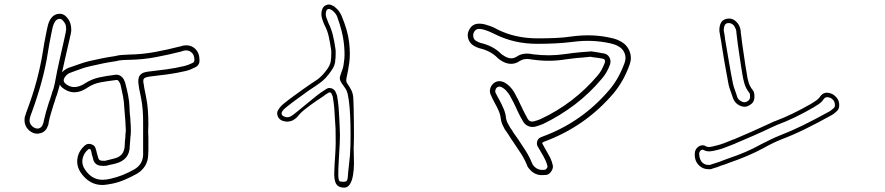

<svg xmlns="http://www.w3.org/2000/svg" viewBox="-20 -798 4040 876"><path d="M150 -188Q130 -188 113 -203Q87 -226 93 -264Q95 -269 96.5 -274Q98 -279 99 -283L101 -288Q130 -365 147.5 -431Q165 -497 175 -559Q178 -580 182 -601.5Q186 -623 190 -643L196 -672Q199 -686 203 -696.5Q207 -707 214 -716Q228 -734 249 -735Q269 -737 284 -720Q305 -698 305 -662V-657Q304 -653 303.5 -647.5Q303 -642 301 -636L297 -618Q289 -581 280 -543.5Q271 -506 263 -468Q276 -482 294 -489L306 -493Q326 -500 346 -507Q366 -514 386 -519Q416 -526 446 -532Q476 -538 505 -542L518 -545Q529 -547 540.5 -547.5Q552 -548 568 -549Q630 -550 688.5 -561Q747 -572 797 -585Q799 -585 800.5 -585.5Q802 -586 803 -586L808 -588Q842 -597 865 -580Q890 -561 890 -525Q892 -500 869 -490Q848 -479 827 -474Q784 -464 742.5 -458.5Q701 -453 665 -449Q643 -446 637 -440Q631 -433 636 -412L638 -398Q640 -388 642 -378.5Q644 -369 646 -358Q652 -330 654.5 -298.5Q657 -267 657 -230Q655 -200 657 -169V-133Q657 -123 657 -112Q657 -101 656 -90Q654 -36 606 -6Q577 10 549 22Q521 34 492 40Q486 41 480.5 42Q475 43 469 44H467Q462 45 457 45.5Q452 46 447 46Q387 46 348 -11Q328 -42 333.5 -76Q339 -110 368 -135Q380 -145 396 -140Q413 -135 416 -121Q418 -116 419.5 -110Q421 -104 422 -99Q424 -93 425.5 -87Q427 -81 429 -75Q431 -70 434.5 -68Q438 -66 441 -65Q446 -65 452 -64.5Q458 -64 462 -65Q469 -67 476 -68.5Q483 -70 490 -72L502 -75Q547 -86 549 -133Q549 -149 552 -173Q552 -179 552.5 -186Q553 -193 554 -201V-206Q553 -213 553 -224Q553 -235 552 -246Q551 -252 551 -258Q551 -264 550 -270Q549 -279 548.5 -288.5Q548 -298 547 -307Q546 -334 541 -360Q536 -386 530 -411Q529 -416 524 -424Q523 -427 519 -430.5Q515 -434 510 -433L503 -432Q470 -428 439.5 -422.5Q409 -417 382 -400Q369 -391 360 -387Q308 -362 263 -399Q256 -405 253 -412Q250 -401 247 -390.5Q244 -380 241 -370Q240 -366 238.5 -362Q237 -358 235 -354Q233 -346 230.5 -338Q228 -330 225 -322Q219 -302 212.5 -281Q206 -260 202 -239Q202 -236 201.5 -233.5Q201 -231 200 -228L199 -226Q190 -196 163 -190Q159 -189 156 -188.5Q153 -188 150 -188ZM251 -712H250Q239 -710 233 -702Q224 -690 219 -668L213 -639Q209 -619 205 -597.5Q201 -576 198 -556Q179 -432 123 -280L121 -275Q120 -271 118.5 -267Q117 -263 116 -259Q111 -236 128 -221Q142 -209 157 -212Q172 -217 176 -233L177 -235Q178 -237 178.5 -239Q179 -241 179 -243Q184 -266 190 -287.5Q196 -309 203 -330Q206 -338 208.5 -345.5Q211 -353 213 -360Q215 -365 216 -369Q217 -373 218 -377Q223 -389 226 -400.5Q229 -412 231 -423Q240 -473 251.5 -523.5Q263 -574 274 -623L278 -642Q281 -653 281 -660L282 -663Q282 -679 278 -688Q274 -697 267 -704Q261 -712 251 -712ZM387 -118Q384 -118 383 -117Q361 -98 356.5 -72.5Q352 -47 368 -24Q404 30 464 21H466Q471 20 476.5 19Q482 18 486 17Q513 11 539.5 0.5Q566 -10 594 -26Q631 -48 633 -91V-230Q634 -301 623 -354Q621 -364 619 -373.5Q617 -383 615 -393L613 -407Q607 -439 618 -454Q626 -464 638 -467.5Q650 -471 662 -472Q698 -476 739 -481.5Q780 -487 822 -497Q830 -499 839.5 -502.5Q849 -506 859 -511Q867 -514 867 -525Q867 -550 851 -561Q837 -572 815 -566L810 -564Q809 -563 807 -563Q805 -563 803 -562Q752 -549 692 -537.5Q632 -526 568 -525Q542 -525 522 -522L510 -519Q481 -515 451 -509Q421 -503 392 -496Q373 -492 353 -485Q333 -478 314 -471L301 -466Q287 -462 275 -445Q265 -428 278 -417Q309 -390 350 -408Q355 -410 359.5 -412.5Q364 -415 368 -418Q400 -438 433.5 -445Q467 -452 500 -456L507 -457Q530 -459 544 -437Q547 -431 549 -426.5Q551 -422 552 -417Q559 -391 564.5 -363.5Q570 -336 571 -307Q571 -299 571.5 -290Q572 -281 573 -272Q574 -266 574.5 -260Q575 -254 575 -248Q576 -236 576.5 -225Q577 -214 577 -207V-199Q577 -191 576.5 -184Q576 -177 575 -171Q574 -159 573.5 -150Q573 -141 572 -132Q572 -69 508 -52L496 -49Q489 -48 481.5 -46Q474 -44 466 -42Q459 -41 452 -41Q445 -41 438 -42Q414 -45 406 -68Q405 -74 403 -80.5Q401 -87 399 -93Q398 -99 397 -104.5Q396 -110 394 -115Q393 -116 392 -116.5Q391 -117 390 -118Z M1545 58Q1521 56 1512.5 39Q1504 22 1505 -11Q1506 -44 1509.5 -94Q1513 -144 1511 -211Q1510 -223 1509.5 -234.5Q1509 -246 1508 -258Q1507 -270 1506.5 -282Q1506 -294 1505 -305Q1504 -319 1502 -332Q1500 -345 1498 -358Q1497 -361 1493 -369L1492 -372Q1491 -374 1487 -376H1481L1479 -375Q1472 -371 1466 -367Q1460 -363 1454 -358Q1426 -340 1397 -319Q1381 -307 1366.5 -295.5Q1352 -284 1340 -269Q1335 -262 1328 -257Q1321 -252 1316 -249Q1303 -243 1288 -243H1287Q1257 -246 1248 -266Q1241 -282 1248 -294Q1255 -306 1259 -310Q1263 -315 1267.5 -319Q1272 -323 1277 -327Q1298 -344 1319.5 -359.5Q1341 -375 1363 -391Q1374 -399 1384.5 -406Q1395 -413 1405 -420L1425 -433Q1439 -443 1451 -455.5Q1463 -468 1476 -487Q1490 -509 1490 -528L1491 -537Q1491 -548 1491.5 -557Q1492 -566 1490 -576Q1486 -603 1480 -631Q1474 -659 1460 -685Q1457 -691 1454.5 -698Q1452 -705 1450 -712Q1442 -736 1451 -758Q1457 -771 1469 -775Q1481 -780 1492 -775Q1497 -773 1501.5 -770.5Q1506 -768 1510 -764Q1519 -757 1526 -747.5Q1533 -738 1538 -727Q1567 -658 1573 -604Q1579 -550 1573.5 -511.5Q1568 -473 1562.5 -450Q1557 -427 1563 -419Q1574 -404 1582.5 -387.5Q1591 -371 1592 -349Q1593 -336 1593.5 -307Q1594 -278 1594.5 -243.5Q1595 -209 1595 -178.5Q1595 -148 1594 -133Q1593 -125 1594 -102.5Q1595 -80 1595 -52Q1595 -24 1590.5 2Q1586 28 1575.5 44Q1565 60 1545 58ZM1486 -396Q1488 -396 1490 -395.5Q1492 -395 1493 -395Q1505 -390 1510 -381L1511 -378Q1515 -371 1518 -361Q1520 -348 1522 -334.5Q1524 -321 1525 -307Q1526 -295 1526.5 -283Q1527 -271 1528 -259Q1529 -247 1529 -235.5Q1529 -224 1530 -213Q1532 -184 1530 -143.5Q1528 -103 1525.5 -63.5Q1523 -24 1523.5 2.5Q1524 29 1532 30Q1553 33 1559.5 29Q1566 25 1567 7.5Q1568 -10 1572 -44Q1578 -89 1579 -137.5Q1580 -186 1579 -230.5Q1578 -275 1575 -308Q1572 -341 1569 -355Q1566 -374 1561.5 -384Q1557 -394 1547 -407Q1531 -428 1530.5 -439Q1530 -450 1537 -466Q1537 -466 1542.5 -481.5Q1548 -497 1551 -528.5Q1554 -560 1548 -608Q1542 -656 1519 -720Q1516 -729 1510.5 -736Q1505 -743 1498 -749Q1495 -751 1491 -753.5Q1487 -756 1484 -757Q1482 -758 1476 -756Q1472 -755 1470 -751Q1463 -735 1469 -718Q1471 -712 1473.5 -706Q1476 -700 1478 -694Q1492 -666 1499 -636.5Q1506 -607 1510 -578Q1512 -568 1511.5 -557.5Q1511 -547 1511 -536L1510 -527Q1510 -500 1492 -476Q1466 -437 1436 -417L1416 -403Q1406 -396 1395.5 -389.5Q1385 -383 1375 -375Q1353 -359 1331.5 -343.5Q1310 -328 1289 -311Q1285 -308 1281 -304.5Q1277 -301 1273 -297Q1261 -283 1266 -275Q1270 -266 1289 -263Q1299 -263 1306 -267Q1312 -270 1321.5 -277.5Q1331 -285 1335 -288Q1347 -298 1369 -316Q1391 -334 1412.5 -351.5Q1434 -369 1443 -375Q1449 -379 1455 -383Q1461 -387 1467 -391Q1469 -393 1471 -393Q1479 -398 1486 -396Z M2453 1Q2420 1 2398 -24Q2395 -27 2391 -32Q2387 -37 2385 -43Q2374 -71 2357.5 -96.5Q2341 -122 2324 -147Q2311 -165 2301 -182Q2299 -185 2297 -188Q2295 -191 2293 -194Q2290 -198 2287.5 -201.5Q2285 -205 2283 -208Q2278 -217 2272.5 -229Q2267 -241 2265 -255Q2263 -275 2255 -293Q2247 -311 2238 -327Q2232 -338 2227 -348Q2222 -358 2218 -368Q2213 -379 2216.5 -393Q2220 -407 2230 -416Q2251 -435 2279 -423Q2296 -414 2308 -401Q2323 -385 2334 -362Q2339 -353 2344 -343.5Q2349 -334 2353 -324Q2356 -318 2359 -312Q2362 -306 2365 -299Q2370 -289 2376 -277.5Q2382 -266 2388 -255Q2398 -239 2418 -245Q2426 -247 2433 -249.5Q2440 -252 2447 -255Q2599 -326 2708 -455Q2726 -476 2739 -511Q2742 -519 2739 -525Q2737 -528 2732 -530Q2719 -532 2707.5 -534Q2696 -536 2685 -537L2674 -539Q2664 -538 2654 -537Q2644 -536 2634 -535Q2614 -534 2595.5 -531.5Q2577 -529 2560 -527Q2487 -515 2411 -526Q2405 -526 2403 -527L2398 -528Q2371 -532 2352 -520Q2310 -491 2261 -525Q2257 -528 2254.5 -530Q2252 -532 2250 -534Q2219 -566 2167 -578Q2160 -580 2153.5 -583Q2147 -586 2142 -589Q2123 -600 2116.5 -621Q2110 -642 2120 -661Q2134 -690 2166 -690Q2185 -690 2201 -684Q2215 -680 2227 -675Q2239 -670 2249 -664Q2330 -623 2433 -623H2434Q2472 -623 2511.5 -624.5Q2551 -626 2591 -632Q2636 -638 2681 -636.5Q2726 -635 2772 -624Q2792 -620 2810 -610Q2840 -595 2852 -565Q2864 -535 2853 -504Q2839 -465 2821 -433Q2803 -401 2780 -373Q2650 -220 2461 -151Q2460 -150 2459.5 -150Q2459 -150 2458 -149L2456 -148Q2454 -148 2454 -144Q2457 -138 2460.5 -132Q2464 -126 2467 -120Q2473 -110 2479 -99Q2485 -88 2491 -77Q2499 -59 2502 -44Q2505 -33 2497 -19Q2488 -3 2473 0Q2468 0 2463 0.5Q2458 1 2453 1ZM2258 -403Q2253 -403 2246 -398Q2242 -394 2240.5 -388Q2239 -382 2240 -377Q2244 -368 2249 -359Q2254 -350 2260 -339Q2270 -320 2278.5 -300Q2287 -280 2289 -257Q2291 -247 2295 -238.5Q2299 -230 2304 -222Q2306 -218 2308.5 -214.5Q2311 -211 2313 -208Q2318 -202 2321 -195Q2327 -187 2333 -178Q2339 -169 2345 -161Q2362 -136 2379 -109Q2396 -82 2408 -52Q2412 -44 2416 -40Q2436 -18 2468 -24Q2471 -25 2475 -30.5Q2479 -36 2478 -39Q2477 -45 2474.5 -52Q2472 -59 2469 -66Q2464 -77 2458 -87.5Q2452 -98 2446 -108Q2442 -114 2439 -120Q2436 -126 2432 -132Q2428 -141 2431 -154Q2436 -167 2446 -171Q2449 -172 2453 -174Q2635 -240 2761 -389Q2803 -438 2830 -512Q2838 -535 2829.5 -556Q2821 -577 2799 -588Q2792 -592 2783.5 -595Q2775 -598 2766 -600Q2681 -619 2594 -607Q2553 -602 2512.5 -600Q2472 -598 2434 -598H2433Q2378 -598 2330 -609Q2282 -620 2238 -642Q2228 -647 2217 -652Q2206 -657 2193 -661Q2180 -666 2166 -666Q2149 -666 2142 -650Q2137 -640 2140 -628Q2143 -616 2153 -611Q2158 -608 2163.5 -605.5Q2169 -603 2173 -602Q2230 -589 2267 -552Q2271 -548 2274 -547Q2310 -521 2338 -540Q2365 -558 2402 -552L2414 -550Q2487 -541 2556 -551Q2574 -554 2592.5 -556Q2611 -558 2632 -560Q2642 -561 2652.5 -561.5Q2663 -562 2673 -563L2675 -564L2689 -562Q2699 -561 2711 -558.5Q2723 -556 2736 -554Q2752 -551 2760 -537Q2769 -522 2763 -503Q2749 -465 2726 -439Q2670 -372 2602 -320.5Q2534 -269 2457 -232Q2449 -229 2441 -226Q2433 -223 2425 -221Q2408 -216 2392 -222Q2376 -228 2367 -243Q2360 -254 2354 -266Q2348 -278 2343 -288Q2340 -295 2337 -301Q2334 -307 2331 -314Q2327 -323 2322 -332.5Q2317 -342 2312 -351Q2307 -362 2301 -370Q2295 -378 2289 -385Q2282 -393 2268 -401Q2265 -402 2262.5 -402.5Q2260 -403 2258 -403Z M3377 -311Q3364 -311 3350 -319Q3333 -329 3325 -348L3321 -360Q3317 -373 3312 -386Q3307 -399 3304 -413Q3300 -436 3295.5 -459.5Q3291 -483 3287 -506L3282 -535Q3279 -555 3275.5 -576Q3272 -597 3269 -617L3267 -627Q3266 -633 3265 -639.5Q3264 -646 3263 -651L3262 -658Q3262 -703 3291 -711Q3321 -720 3343 -695Q3353 -684 3357 -669Q3360 -659 3360 -648L3361 -641Q3365 -606 3370.5 -570Q3376 -534 3381 -499L3387 -463Q3390 -439 3396 -420.5Q3402 -402 3415 -386Q3419 -381 3420.5 -374Q3422 -367 3422 -361Q3424 -330 3399 -318Q3389 -311 3377 -311ZM3282 -659 3283 -654Q3284 -649 3285 -643Q3286 -637 3287 -630L3288 -620Q3292 -600 3295 -579.5Q3298 -559 3302 -538L3307 -509Q3311 -487 3315 -463.5Q3319 -440 3324 -417Q3327 -404 3331.5 -391.5Q3336 -379 3340 -367L3344 -354Q3349 -343 3360 -337Q3375 -327 3389 -335Q3404 -343 3402 -360Q3402 -371 3399 -374Q3383 -394 3376.5 -416.5Q3370 -439 3367 -460L3361 -496Q3356 -531 3350.5 -567Q3345 -603 3341 -639Q3341 -644 3340 -646Q3340 -651 3339.5 -655Q3339 -659 3338 -663Q3333 -675 3328 -682Q3315 -696 3297 -692Q3282 -687 3282 -659ZM3212 -26Q3190 -26 3173 -40Q3148 -61 3150 -97Q3150 -115 3164 -127Q3175 -136 3188 -135Q3193 -135 3196 -133Q3207 -126 3219 -127.5Q3231 -129 3244 -133L3249 -134Q3269 -139 3287 -146Q3305 -153 3324 -161L3328 -162Q3366 -178 3408 -196.5Q3450 -215 3497 -237Q3508 -243 3518 -246Q3558 -261 3598 -280.5Q3638 -300 3680 -324Q3691 -331 3702.5 -338.5Q3714 -346 3723 -359Q3738 -379 3762 -374Q3778 -371 3790.5 -359.5Q3803 -348 3807 -334Q3810 -324 3808.5 -311.5Q3807 -299 3798 -291Q3794 -287 3788 -282Q3782 -277 3775 -273Q3708 -236 3653 -209Q3598 -182 3545 -162Q3525 -154 3504.5 -144Q3484 -134 3461 -121Q3394 -85 3306 -55Q3297 -51 3288 -48Q3279 -45 3269 -42Q3262 -39 3254 -36Q3246 -33 3238 -31Q3235 -30 3231.5 -29Q3228 -28 3226 -27L3223 -26ZM3185 -115Q3180 -115 3177 -112Q3170 -105 3170 -97Q3170 -84 3174 -73Q3178 -62 3186 -55Q3200 -43 3220 -46H3221Q3223 -47 3226 -48Q3229 -49 3232 -50Q3240 -52 3247.5 -55Q3255 -58 3263 -60Q3272 -64 3281 -67Q3290 -70 3300 -74Q3345 -89 3382 -105Q3419 -121 3451 -139Q3471 -149 3493 -160Q3515 -171 3538 -180Q3590 -200 3644 -226.5Q3698 -253 3765 -290Q3770 -293 3775.5 -297.5Q3781 -302 3785 -306Q3792 -313 3788 -329Q3786 -338 3777.5 -345.5Q3769 -353 3759 -354Q3747 -357 3739 -347Q3729 -332 3715.5 -323Q3702 -314 3690 -307Q3604 -257 3525 -228Q3521 -226 3515.5 -223.5Q3510 -221 3505 -219Q3459 -197 3416.5 -178.5Q3374 -160 3336 -144L3332 -142Q3313 -135 3293.5 -127Q3274 -119 3254 -114L3249 -113Q3235 -109 3219.5 -107.5Q3204 -106 3187 -115Z"/></svg>

Font: Shizuru
Style: Regular
Weight: 400
Version: Version 1.000